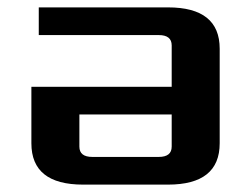

<svg xmlns="http://www.w3.org/2000/svg" viewBox="-20 -500 680 520"><path d="M65 -112V-265H445V-377Q445 -405 410 -405H85V-480H435Q575 -480 575 -368V-112Q575 0 435 0H205Q65 0 65 -112ZM195 -103Q195 -75 230 -75H410Q445 -75 445 -103V-190H195Z"/></svg>

Font: Xolonium
Style: Regular
Weight: 400
Designer: Severin Meyer
Version: Version 4.2